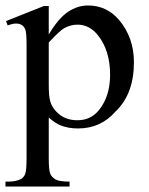

<svg xmlns="http://www.w3.org/2000/svg" viewBox="-23 -467 543 701"><path d="M-1 -390 137 -445H155V-341Q190 -400 225 -423.5Q260 -447 298 -447Q366 -447 411 -395Q466 -330 466 -240Q466 -124 399 -60Q345 2 262 2Q226 2 199 -9Q180 -16 155 -38V110Q155 156 161 168.5Q167 181 180.5 188.5Q194 196 231 196V214H-3V196H9Q36 196 55 186Q64 180 69 168Q74 156 74 107V-302Q74 -346 70 -357.5Q66 -369 57.5 -375Q49 -381 35 -381Q23 -381 5 -374ZM155 -312V-158Q155 -116 160 -99Q167 -71 193.5 -49.5Q220 -28 260 -28Q309 -28 339 -66Q379 -116 379 -194Q379 -283 334 -339Q303 -377 260 -377Q236 -377 213 -365Q196 -356 155 -312Z"/></svg>

Font: New Athena Unicode
Style: Regular
Weight: 400
Designer: J. Rusten 1997; rev. by R. Hancock 2001, 2002, rev. by D. Mastronarde 2002-2021
Foundry: GreekKeys New Athena Unicode
Version: Version 5.008